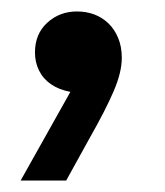

<svg xmlns="http://www.w3.org/2000/svg" viewBox="-20 -155 288 335"><path d="M16 160H95.5L135.8 87Q164.5 36.5 178.5 3.7Q192.5 -29 192.5 -54Q192.5 -73.8 186.1 -88.9Q179.8 -104 169.1 -114.3Q158.5 -124.5 144.5 -129.8Q130.5 -135 114.2 -135Q84 -135 62.5 -115.4Q41 -95.8 41 -63.3Q41 -46.5 48.1 -32Q55.2 -17.5 69 -8Q82.7 1.5 103.2 5.4Q123.7 9.3 150.2 4.8L124 -32.5Z"/></svg>

Font: Tilda Sans VF
Style: Regular
Weight: 400
Designer: ParaType Ltd
Foundry: ParaType Ltd
Version: Version 1.010